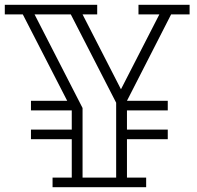

<svg xmlns="http://www.w3.org/2000/svg" viewBox="-30 -780 820 800"><path d="M683 -720 499 -360H669V-320H499V-240H669V-200H499V-40H579V0H189V-40H269V-200H99V-240H269V-320H99V-360H250L65 -720H-10V-760H375V-720H314L474 -408L634 -720H547V-760H760V-720ZM454 -40V-352L265 -720H114L314 -330V-40Z"/></svg>

Font: Kumar One Outline
Style: Regular
Weight: 400
Designer: Parimal Parmar
Foundry: Indian Type Foundry
Version: Version 1.000;PS 1.000;hotconv 1.0.88;makeotf.lib2.5.647800